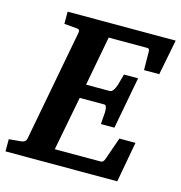

<svg xmlns="http://www.w3.org/2000/svg" viewBox="-116 -762 805 853"><g transform="rotate(15 286.5 -335.5)"><path d="M588 -671 556 -508H486L485 -593Q485 -607 475 -607H297L254 -379H363Q379 -379 391 -415Q398 -441 405 -466H470L425 -227H363Q363 -235 365 -257Q367 -276 367 -286Q367 -315 355 -315H242L194 -66H406Q417 -66 423 -83L459 -186H533L499 0H-15V-56L40 -61Q62 -63 65 -81L162 -594Q165 -609 149 -610L91 -615V-671Z"/></g></svg>

Font: Apparatus SIL
Style: Bold Italic
Weight: 700
Italic angle: -11°
Version: Version 1.0